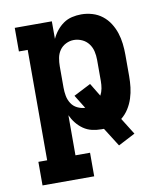

<svg xmlns="http://www.w3.org/2000/svg" viewBox="-83 -598 766 882"><g transform="rotate(-10 300.0 -156.5)"><path d="M44 215V105H85V-410H44V-520H217V-438Q226 -458 240 -475.5Q254 -493 272 -505.5Q290 -518 311.5 -523Q333 -528 355 -528Q381 -528 406.5 -520.5Q432 -513 452.5 -497Q473 -481 487 -459Q501 -437 509 -412.5Q517 -388 520 -362Q523 -336 523 -310V-210Q523 -184 520 -158.5Q517 -133 509 -108Q501 -83 487 -61Q473 -39 453 -23L501 54L422 95L367 8H355Q333 8 311.5 3Q290 -2 272 -14.5Q254 -27 240 -44.5Q226 -62 217 -82V105H285V215ZM299 -102 260 -165 340 -206 377 -145Q385 -160 388 -176.5Q391 -193 391 -210V-310Q391 -330 386.5 -349.5Q382 -369 370 -385Q358 -401 339.5 -409.5Q321 -418 301 -418Q282 -418 264 -409Q246 -400 235 -384Q224 -368 220.5 -348.5Q217 -329 217 -310V-210Q217 -191 220.5 -172Q224 -153 234.5 -136.5Q245 -120 262.5 -111.5Q280 -103 299 -102Z"/></g></svg>

Font: Iosevka Etoile Extrabold
Style: Regular
Weight: 800
Designer: Belleve Invis
Foundry: Belleve Invis
Version: Version 22.1.2; ttfautohint (v1.8.4)